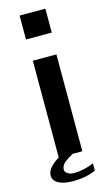

<svg xmlns="http://www.w3.org/2000/svg" viewBox="-141 -868 593 1036"><g transform="rotate(-15 156.0 -350.0)"><path d="M83.5 -685.1V-818.8H227.5V-685.1ZM131.8 119.1Q85.4 119.1 56.6 106Q22 90.3 22 58.1Q22 16.6 89.4 -24.4V-564.9H221.2V-23.9H166.5Q134.3 -5.9 119.1 6.8Q98.6 24.9 98.6 45.9Q98.6 60.1 112.8 68.8Q126.5 78.1 147.9 78.1Q202.1 78.1 259.3 54.2V94.2Q207.5 119.1 131.8 119.1Z"/></g></svg>

Font: FORM UDPGothic
Style: Bold
Weight: 700
Foundry: Pronama LLC
Version: Version 1.051